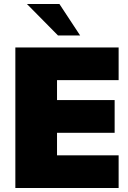

<svg xmlns="http://www.w3.org/2000/svg" viewBox="-20 -943 642 963"><path d="M57 -705H575V-541H266V-441H555V-277H266V-164H575V0H57ZM115 -923H278L382 -765H271Z"/></svg>

Font: Nunito Sans Heavy
Style: Regular
Weight: 400
Designer: Vernon Adams
Foundry: Vernon Adams
Version: Version 2.500